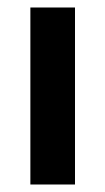

<svg xmlns="http://www.w3.org/2000/svg" viewBox="-20 -481 280 512"><path d="M61 11V-461H180V11Z"/></svg>

Font: Pixelify Sans SemiBold
Style: Regular
Weight: 600
Designer: Stefie Justprince
Foundry: Typecalism Foundryline
Version: Version 1.000